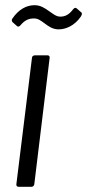

<svg xmlns="http://www.w3.org/2000/svg" viewBox="-20 -719 335 739"><path d="M206 -606C233 -606 267 -620 291 -655C296 -663 297 -669 292 -672L276 -686C272 -690 267 -690 262 -684C245 -661 229 -655 212 -655C196 -655 184 -666 169 -676C152 -688 136 -699 113 -699C82 -699 52 -683 28 -648C24 -643 25 -638 28 -634L45 -619C49 -615 54 -616 59 -622C76 -642 91 -648 111 -648C127 -648 138 -639 153 -628C168 -617 183 -606 206 -606ZM51 0H101C107 0 111 -4 112 -10L171 -496C172 -502 169 -506 163 -506H114C108 -506 103 -502 103 -496L43 -10C42 -4 46 0 51 0Z"/></svg>

Font: Barlow Semi Condensed
Style: Italic
Weight: 400
Width: 4
Italic angle: -7°
Designer: Jeremy Tribby
Foundry: Tribby Type
Version: Version 1.422;hotconv 1.0.109;makeotfexe 2.5.65596